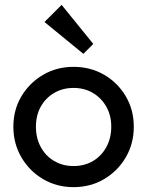

<svg xmlns="http://www.w3.org/2000/svg" viewBox="-20 -760 606 790"><path d="M282.5 10Q213.2 10 157.1 -23.1Q101 -56.2 68 -112.8Q35 -169.2 35 -238.8Q35 -308 68 -363.5Q101 -419 157.1 -452Q213.2 -485 282.5 -485Q352.2 -485 408.4 -452.4Q464.5 -419.8 497.5 -363.9Q530.5 -308 530.5 -238.8Q530.5 -169 497.5 -112.6Q464.5 -56.2 408.4 -23.1Q352.2 10 282.5 10ZM282.5 -76.8Q327.8 -76.8 362.9 -97.6Q398 -118.5 417.9 -155.4Q437.8 -192.2 437.8 -239Q437.8 -285.2 417.5 -321Q397.2 -356.8 362.5 -377.5Q327.8 -398.2 282.5 -398.2Q238 -398.2 202.8 -377.5Q167.5 -356.8 147.6 -321Q127.8 -285.2 127.8 -238.8Q127.8 -192 147.6 -155.2Q167.5 -118.5 202.8 -97.6Q238 -76.8 282.5 -76.8ZM323 -538.5 163 -669.5 233.5 -740 363.8 -579.2Z"/></svg>

Font: Marine Company Thin
Style: Regular
Weight: 100
Designer: Rodrigo Fuenzalida
Foundry: fragTYPE
Version: Version 1.000